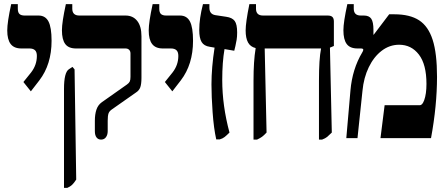

<svg xmlns="http://www.w3.org/2000/svg" viewBox="-20 -667 2149 927"><path d="M93 -271 130 -317Q158 -353 158 -397Q158 -416 149 -424.5Q140 -433 122 -433H83Q48 -433 31.5 -454.5Q15 -476 15 -520Q15 -560 34 -647H66V-625Q66 -607 74 -599.5Q82 -592 99 -592H166Q199 -592 214 -563.5Q229 -535 229 -470Q229 -356 170 -279L129 -226Z M438 -34V-84Q438 -115 445.5 -137.5Q453 -160 471 -173L593 -259Q603 -266 606.5 -273.5Q610 -281 610 -296V-409Q610 -420 603.5 -426.5Q597 -433 586 -433H347Q311 -433 295 -454.5Q279 -476 279 -521Q279 -560 298 -647H329V-625Q329 -592 363 -592H586Q622 -592 642.5 -566Q663 -540 663 -492V-291Q663 -262 657.5 -246Q652 -230 636 -220L522 -140Q508 -131 504 -119.5Q500 -108 500 -84V-34Q500 -16 491.5 -4.5Q483 7 468 7Q454 7 446 -3.5Q438 -14 438 -34ZM289 -238Q289 -318 313 -333L330 -344L340 -332L348 200Q337 217 328 225.5Q319 234 305 240H289Z M776 -271 813 -317Q841 -353 841 -397Q841 -416 832 -424.5Q823 -433 805 -433H766Q731 -433 714.5 -454.5Q698 -476 698 -520Q698 -560 717 -647H749V-625Q749 -607 757 -599.5Q765 -592 782 -592H849Q882 -592 897 -563.5Q912 -535 912 -470Q912 -356 853 -279L812 -226Z M1064 -430Q1053 -367 1053 -281Q1053 -157 1088 -27Q1074 -13 1064.5 -5.5Q1055 2 1041 6H1024Q1012 -48 1006.5 -125Q1001 -202 1001 -259Q1001 -341 1016 -437L993 -441Q965 -445 953.5 -464Q942 -483 942 -522Q942 -578 960 -647H991V-630Q991 -599 1019 -594L1072 -586Q1101 -582 1113 -566Q1125 -550 1125 -510Q1125 -490 1122.5 -475Q1120 -460 1116.5 -444.5Q1113 -429 1111 -422Z M1592 -445 1573 -437 1582 -27Q1568 -13 1559.5 -6Q1551 1 1535 7H1520V-278Q1520 -382 1530 -432V-433H1258L1267 -27Q1254 -13 1245 -6.5Q1236 0 1221 7H1204V-278Q1204 -372 1214 -432V-435Q1189 -441 1177.5 -462Q1166 -483 1166 -520Q1166 -558 1184 -647H1216V-625Q1216 -592 1250 -592H1562Q1578 -592 1585 -585Q1592 -578 1592 -563Z M1672 -230Q1681 -334 1729 -414Q1734 -422 1734 -427Q1734 -433 1722 -433H1706Q1670 -433 1654 -454.5Q1638 -476 1638 -521Q1638 -560 1657 -647H1688V-625Q1688 -592 1722 -592H1737Q1762 -592 1772.5 -576.5Q1783 -561 1783 -523V-500L1784 -499L1859 -598H1884Q1959 -598 2003.5 -569Q2048 -540 2069 -474.5Q2090 -409 2090 -296Q2090 -157 2061 0H1817L1837 -159H2006Q2013 -159 2018 -164.5Q2023 -170 2028 -183Q2039 -213 2039 -262Q2039 -356 2002.5 -403.5Q1966 -451 1907 -451Q1861 -451 1823 -422Q1785 -393 1760.5 -342.5Q1736 -292 1730 -228L1706 0H1652Z"/></svg>

Font: Noto Serif Hebrew CondExtraBold
Style: Regular
Weight: 800
Width: 3
Designer: Monotype Design Team
Foundry: Monotype Imaging Inc.
Version: Version 1.000